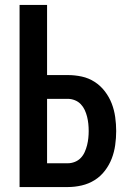

<svg xmlns="http://www.w3.org/2000/svg" viewBox="-20 -755 540 775"><path d="M59 0V-735H170V-452H254Q282 -452 310 -446Q338 -440 362 -424.5Q386 -409 403.5 -386Q421 -363 431 -337Q441 -311 445 -282.5Q449 -254 449 -226Q449 -198 445 -169.5Q441 -141 431 -115Q421 -89 403.5 -66Q386 -43 362 -28Q338 -13 310 -6.5Q282 0 254 0ZM170 -96H254Q268 -96 282 -101.5Q296 -107 306 -117.5Q316 -128 322 -141.5Q328 -155 331.5 -169Q335 -183 336.5 -197.5Q338 -212 338 -226Q338 -241 336.5 -255.5Q335 -270 331.5 -284Q328 -298 322 -311Q316 -324 306 -334.5Q296 -345 282 -350.5Q268 -356 254 -356H170Z"/></svg>

Font: Iosevka Curly
Style: Bold
Weight: 700
Monospace: yes
Designer: Belleve Invis
Foundry: Belleve Invis
Version: Version 22.1.2; ttfautohint (v1.8.4)